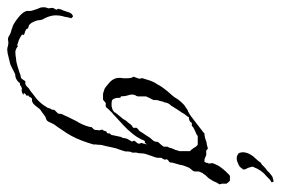

<svg xmlns="http://www.w3.org/2000/svg" viewBox="-318 -362 760 519"><g transform="rotate(90 61.5 -103.0)"><path d="M-62 257Q-66 257 -68.5 256.5Q-71 256 -73 255Q-76 255 -78 254H-85Q-86 254 -87.5 254.5Q-89 255 -91 255Q-95 255 -99 253Q-106 248 -111 247Q-117 245 -119 245Q-121 243 -123 243Q-125 243 -127 242Q-138 237 -150 227Q-163 217 -167 207Q-168 205 -168 202V195Q-168 191 -169.5 187.5Q-171 184 -172 180Q-173 176 -174.5 173Q-176 170 -177 167Q-177 165 -177.5 163Q-178 161 -178 159Q-178 152 -175 146Q-175 141 -176 139V133Q-176 133 -174 129Q-173 129 -173 128Q-173 127 -172 126Q-171 125 -171.5 124Q-172 123 -172 122Q-175 119 -173 117Q-173 112 -169 105Q-168 101 -166.5 97.5Q-165 94 -164 90Q-161 81 -153 79L-148 84Q-149 85 -151 95Q-152 103 -154 108Q-155 112 -155.5 116.5Q-156 121 -156 125Q-156 132 -155 136Q-152 150 -145 161Q-143 167 -143 170Q-143 174 -141 180Q-140 183 -136 191Q-131 198 -127 199Q-125 199 -124 200H-122L-120 202Q-120 204 -119 205L-112 209Q-110 209 -107.5 210Q-105 211 -103 212Q-104 214 -104 217Q-100 220 -94.5 223Q-89 226 -81 228Q-80 229 -78.5 229Q-77 229 -76 230Q-74 230 -72 228Q-68 233 -58 235Q-53 235 -48 234.5Q-43 234 -38 233Q-33 233 -27.5 231.5Q-22 230 -18 229L-2 224L6 221Q8 221 10 220.5Q12 220 14 219Q17 216 18 214L22 208H30Q34 206 36 204L41 199Q49 194 55.5 188.5Q62 183 69 178Q76 172 81.5 165.5Q87 159 91 152Q94 149 95 144Q96 139 99 136Q99 130 100 129L109 120Q111 116 110 114Q110 111 112 107L115 101L118 94L127 76Q129 71 132 66.5Q135 62 137 57Q139 54 141 48Q142 46 143 43Q144 40 145 36Q146 35 146 29Q147 28 148 27Q149 26 150 25Q151 25 153 21Q154 19 154 15Q154 11 155 8Q154 6 153.5 4Q153 2 153 0Q153 -1 154 -2Q154 -2 156 -4Q156 -7 158 -11Q159 -12 160 -12Q161 -12 162 -13Q163 -14 163 -17Q163 -20 164 -21L167 -24L173 -52L175 -54Q176 -63 178 -68Q179 -69 181 -73Q183 -77 184 -78Q186 -80 184 -83Q182 -86 184 -88Q185 -90 188 -93Q190 -95 191 -99Q191 -101 190 -103Q189 -103 189 -107Q191 -111 191 -113Q191 -116 193 -120H192L190 -117Q190 -117 188 -115H184Q182 -113 181 -110Q179 -104 178 -103Q176 -99 172.5 -93.5Q169 -88 165 -83Q153 -68 142 -58L117 -35Q111 -29 108 -27L99 -18Q95 -14 94 -12Q91 -9 86 -9Q82 -11 78 -7Q73 -2 71 -2H56Q54 -3 52.5 -3Q51 -3 49 -4Q48 -5 46.5 -5Q45 -5 43 -6Q39 -8 35 -11.5Q31 -15 26 -19Q17 -27 14 -37Q13 -40 13 -47Q13 -53 14 -56Q14 -62 14 -67.5Q14 -73 13 -77Q13 -79 12.5 -79.5Q12 -80 12 -81Q10 -82 10 -86Q11 -87 13 -93Q16 -100 15 -101Q15 -105 14 -106Q13 -107 15 -112L21 -131Q23 -136 25 -140Q27 -144 30 -148Q34 -156 39 -163Q44 -170 49 -176Q54 -182 59.5 -188Q65 -194 69 -201Q71 -205 74 -208Q77 -211 79 -214Q82 -217 85 -220Q88 -223 92 -225Q95 -227 97.5 -229Q100 -231 104 -232Q108 -234 111 -236Q114 -238 117 -240L156 -270Q157 -271 158 -271.5Q159 -272 160 -273L163 -276Q165 -276 168.5 -276.5Q172 -277 176 -278Q179 -279 182 -280Q185 -281 188 -282Q192 -282 195 -283Q198 -284 202 -285Q205 -286 206 -284Q206 -284 209 -281H222Q224 -280 226 -279Q228 -278 229 -278Q231 -276 240 -276Q242 -281 243 -282V-283H242L244 -286Q245 -289 244 -293Q243 -297 244 -300Q246 -305 248.5 -310Q251 -315 254 -319Q257 -323 260 -327Q263 -331 267 -335Q270 -337 272 -340Q276 -344 278 -345H291L295 -341Q296 -339 299 -336V-323Q300 -322 300 -320Q300 -318 301 -317Q300 -315 298.5 -313Q297 -311 296 -309Q295 -307 294 -304.5Q293 -302 292 -300Q284 -286 280 -283Q277 -281 272 -273Q269 -270 269 -268Q268 -266 267.5 -264.5Q267 -263 266 -261V-249Q265 -245 260 -240Q256 -236 254 -230Q249 -219 248 -210L242 -189Q242 -183 241 -182Q239 -180 237 -179Q237 -179 234 -176Q232 -173 234 -171Q234 -167 233 -166Q231 -164 231 -162Q229 -161 229 -158V-149Q228 -142 224 -133Q223 -129 221.5 -125.5Q220 -122 219 -118Q218 -115 217.5 -112Q217 -109 217 -105Q217 -98 215 -92V-80L213 -78Q213 -73 212 -71V-63Q211 -59 210 -56Q209 -53 208 -50Q207 -47 206 -44Q205 -41 204 -39Q203 -35 202 -31Q201 -27 200 -22Q199 -17 198 -12.5Q197 -8 196 -4Q194 2 194 6Q194 14 193 17V24Q188 41 182.5 55.5Q177 70 170 83Q163 96 155 107Q151 113 147 119Q143 125 139 130Q138 131 137 133.5Q136 136 134 140Q131 147 129 149Q128 150 124 152Q122 152 118 154Q116 155 114.5 156.5Q113 158 111 159L103 165Q99 167 96.5 170Q94 173 92 176Q88 182 82 187Q81 188 80 188Q79 188 78 189Q77 190 74 190H69Q65 194 64 197Q64 199 61 199V205Q59 207 58 207Q56 207 54 212Q57 212 59 214H58Q57 215 52 217Q49 218 45 218Q44 218 43 217Q41 217 40 218Q37 218 34 221Q32 223 26 223V225Q20 231 15 233Q14 234 12.5 234Q11 234 9 235Q4 235 2 236L-12 243Q-16 245 -20 247Q-24 249 -29 250Q-34 251 -39.5 252.5Q-45 254 -50 255Q-52 256 -55 256Q-58 256 -62 257ZM87 -25Q88 -26 89 -25Q91 -25 92 -26Q100 -27 105 -32Q107 -34 107 -35Q107 -36 109 -38Q111 -41 113.5 -43.5Q116 -46 118 -49Q121 -52 123.5 -55.5Q126 -59 128 -63Q130 -66 134 -70Q138 -76 141 -79Q143 -81 144 -81Q145 -81 147 -83Q149 -85 148 -88Q147 -92 149 -94Q150 -95 151 -96Q152 -97 153 -98Q154 -98 157 -101Q159 -105 161.5 -108.5Q164 -112 166 -115L175 -129L182 -137Q186 -141 186 -150Q188 -153 192 -157Q195 -160 199 -166V-176L202 -182Q202 -185 204 -189Q206 -195 208 -198Q208 -200 209 -203Q210 -206 211 -208V-237Q207 -240 202 -248Q197 -257 193 -258H170Q166 -254 159 -252L147 -246Q145 -244 145 -244L142 -242H135L133 -240Q133 -239 132 -238Q127 -234 119 -234Q118 -230 114 -226Q110 -222 108 -217L98 -202L88 -186Q83 -181 82 -178Q80 -174 80 -173Q80 -169 79 -168Q78 -166 77 -163Q76 -160 76 -158Q75 -156 74.5 -153Q74 -150 73 -148V-139Q71 -134 68 -129Q64 -121 63 -118V-95Q62 -94 62 -93Q62 -92 61 -91Q60 -90 60 -89Q60 -88 59 -87Q59 -86 58.5 -84Q58 -82 58 -80Q58 -78 58.5 -75.5Q59 -73 60 -70Q63 -61 63 -50H66V-49Q68 -45 67 -41Q67 -37 69 -33Q70 -28 75 -26Q78 -25 87 -25ZM225 -364Q219 -366 216 -370Q214 -376 214 -381Q215 -392 220 -400Q223 -404 223.5 -405.5Q224 -407 228 -411L236 -420Q238 -422 239 -423.5Q240 -425 241 -427L248 -432L253 -437Q256 -440 258.5 -442Q261 -444 264 -446Q269 -452 275 -456Q276 -457 278 -458.5Q280 -460 284 -461L292 -463Q295 -463 295 -457Q291 -456 287 -452Q283 -448 278 -443Q273 -439 269.5 -435Q266 -431 264 -428L261 -423Q259 -421 256 -413Q255 -411 254.5 -410Q254 -409 253 -407Q253 -405 255 -398Q257 -391 259 -389Q263 -380 258 -378Q254 -370 244 -367Q235 -362 225 -364Z"/></g></svg>

Font: Estonia
Style: Regular
Weight: 400
Designer: Robert E. Leuschke
Foundry: Robert E. Leuschke
Version: Version 1.014; ttfautohint (v1.8.3)